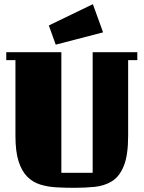

<svg xmlns="http://www.w3.org/2000/svg" viewBox="-20 -885 688 920"><path d="M274 -57H424V-635H638V-597H594V-234Q594 -141 573 -89.5Q552 -38 515.5 -16Q479 6 432.5 10.5Q386 15 334 15Q290 15 248.5 12.5Q207 10 172 -1Q137 -12 110.5 -38.5Q84 -65 69 -112Q54 -159 54 -234V-597H10V-635H274ZM214 -763 425 -865 474 -730 247 -671Z"/></svg>

Font: Unlock
Style: Regular
Weight: 400
Designer: Eduardo Rodriguez Tunni
Foundry: Eduardo Rodriguez Tunni
Version: Version 1.003; ttfautohint (v1.8.4.7-5d5b);gftools[0.9.23]